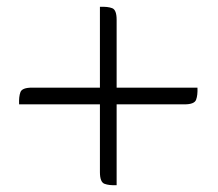

<svg xmlns="http://www.w3.org/2000/svg" viewBox="-20 -640 640 563"><path d="M36 -334Q35 -357 40 -370Q45 -383 74 -383H273V-620Q296 -621 309 -616Q322 -611 322 -582V-383H559Q560 -361 555 -347.5Q550 -334 521 -334H322V-97Q300 -96 286.5 -101Q273 -106 273 -135V-334Z"/></svg>

Font: Diphylleia
Style: Regular
Weight: 400
Designer: Minha Hyung
Foundry: JAMO
Version: Version 1.000; ttfautohint (v1.8.4.7-5d5b);gftools[0.9.28]